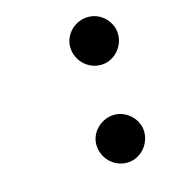

<svg xmlns="http://www.w3.org/2000/svg" viewBox="-80 -609 544 614"><g transform="rotate(-15 191.5 -302.0)"><path d="M345.2 -465.8Q345.2 -449.2 338.9 -434.3Q332.5 -419.4 321.8 -408.4Q311 -397.5 296.9 -391.1Q282.7 -384.8 267.1 -384.8Q250.5 -384.8 235.8 -391.1Q221.2 -397.5 210.2 -408.4Q199.2 -419.4 192.9 -434.3Q186.5 -449.2 186.5 -465.8Q186.5 -481.4 192.9 -495.6Q199.2 -509.8 210.2 -520.5Q221.2 -531.2 235.8 -537.4Q250.5 -543.5 267.1 -543.5Q282.7 -543.5 296.9 -537.4Q311 -531.2 321.8 -520.5Q332.5 -509.8 338.9 -495.6Q345.2 -481.4 345.2 -465.8ZM345.2 -142.1Q345.2 -125.5 338.9 -110.6Q332.5 -95.7 321.8 -84.7Q311 -73.7 296.9 -67.4Q282.7 -61 267.1 -61Q250.5 -61 235.8 -67.4Q221.2 -73.7 210.2 -84.7Q199.2 -95.7 192.9 -110.6Q186.5 -125.5 186.5 -142.1Q186.5 -157.7 192.9 -171.9Q199.2 -186 210.2 -196.5Q221.2 -207 235.8 -213.4Q250.5 -219.7 267.1 -219.7Q282.7 -219.7 296.9 -213.4Q311 -207 321.8 -196.5Q332.5 -186 338.9 -171.9Q345.2 -157.7 345.2 -142.1Z"/></g></svg>

Font: VarendraSemibold
Style: Regular
Weight: 600
Designer: Jacob Thomas
Foundry: Bangla Type Foundry
Version: Version 1.008